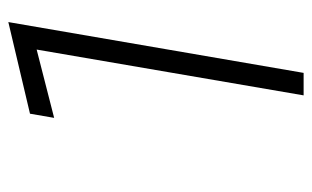

<svg xmlns="http://www.w3.org/2000/svg" viewBox="-164 -585 749 461"><g transform="rotate(-90 210.5 -354.5)"><path d="M158 -599 322 -641 212 0H266L388 -709L168 -657Z"/></g></svg>

Font: Jost Light
Style: Italic
Weight: 300
Italic angle: -5°
Version: Version 3.710